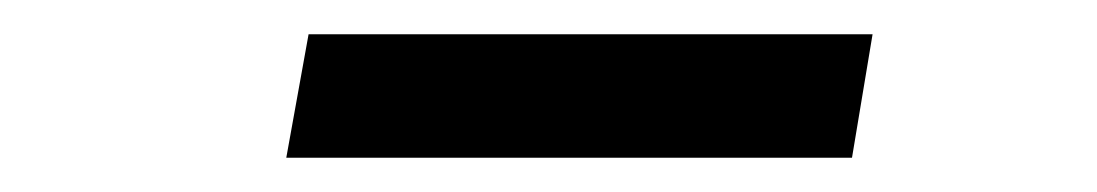

<svg xmlns="http://www.w3.org/2000/svg" viewBox="-20 -406 640 112"><path d="M147 -314 160 -386H489L477 -314Z"/></svg>

Font: DM Mono
Style: Italic
Weight: 400
Italic angle: -10°
Designer: Colophon Foundry
Foundry: Colophon Foundry
Version: Version 1.000; ttfautohint (v1.8.2.53-6de2)